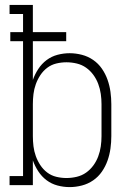

<svg xmlns="http://www.w3.org/2000/svg" viewBox="-20 -755 540 783"><path d="M264 8Q239 8 214.5 1.5Q190 -5 170 -20Q150 -35 136 -56.5Q122 -78 114 -101V0H19V-37H74V-587H22V-624H74V-698H19V-735H114V-624H250V-587H114V-429Q122 -452 136 -473.5Q150 -495 170 -510Q190 -525 214.5 -531.5Q239 -538 264 -538Q289 -538 314 -531.5Q339 -525 360 -510.5Q381 -496 395.5 -475Q410 -454 418.5 -430Q427 -406 430.5 -380.5Q434 -355 434 -330V-200Q434 -175 430.5 -149.5Q427 -124 418.5 -100Q410 -76 395.5 -55Q381 -34 360 -19.5Q339 -5 314 1.5Q289 8 264 8ZM251 -29Q272 -29 293 -34Q314 -39 331 -51Q348 -63 360.5 -80Q373 -97 380.5 -117Q388 -137 391 -158Q394 -179 394 -200V-330Q394 -351 391 -372Q388 -393 380.5 -413Q373 -433 360.5 -450Q348 -467 331 -479Q314 -491 293 -496Q272 -501 251 -501Q230 -501 209.5 -496Q189 -491 172.5 -478.5Q156 -466 144.5 -448.5Q133 -431 126 -411.5Q119 -392 116.5 -371.5Q114 -351 114 -330V-200Q114 -179 116.5 -158.5Q119 -138 126 -118.5Q133 -99 144.5 -81.5Q156 -64 172.5 -51.5Q189 -39 209.5 -34Q230 -29 251 -29Z"/></svg>

Font: Iosevka Slab Extralight
Style: Regular
Weight: 200
Monospace: yes
Designer: Belleve Invis
Foundry: Belleve Invis
Version: Version 11.1.1; ttfautohint (v1.8.3)